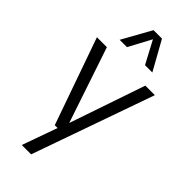

<svg xmlns="http://www.w3.org/2000/svg" viewBox="-320 -860 1132 1132"><g transform="rotate(45 246.5 -294.0)"><path d="M408.5 -542.5H488L219 220H141L219.5 0H196L5 -542.5H88L247 -69.5ZM383 -626.5H322L247 -767.5L171.5 -626.5H110.5L211.5 -808H282Z"/></g></svg>

Font: Encode Sans Semi Condensed
Style: Regular
Weight: 400
Width: 4
Designer: Multiple Designers
Foundry: Impallari Type
Version: Version 2.000